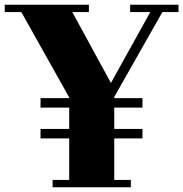

<svg xmlns="http://www.w3.org/2000/svg" viewBox="-20 -729 773 810"><path d="M151 -145V-185H272V-275H151V-315H272V-318L70 -678H0V-709H355V-678H285L448 -379L614 -678H529V-709H733V-678H665L462 -320V-315H581V-275H462V-185H581V-145H462V30H532V61H202V30H272V-145Z"/></svg>

Font: Cafe24 ClassicType
Style: Regular
Weight: 400
Designer: Cafe24 thkim, hmlim, mnelim & 4IR
Foundry: Cafe24
Version: Version 1.000